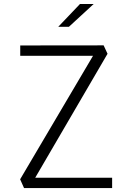

<svg xmlns="http://www.w3.org/2000/svg" viewBox="-20 -962 660 982"><path d="M83 -45 467.5 -696.5 469.5 -676.5H83.5V-729.5L510 -730L530 -687L145.5 -28L135.5 -53H553.5V0H103ZM459 -941.5H389L278 -825H332.5Z"/></svg>

Font: Monaspace Krypton Var
Style: Regular
Weight: 400
Designer: Riley Cran and the Lettermatic Team
Version: Version 1.101 (Monaspace Krypton Var)